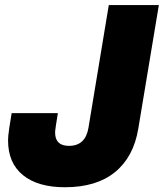

<svg xmlns="http://www.w3.org/2000/svg" viewBox="-20 -748 665 779"><path d="M243.2 11.7Q133.8 11.7 73.2 -37.4Q12.7 -86.4 12.7 -178.7Q12.7 -187 13.7 -198Q14.6 -209 17.8 -230Q21 -251 27.3 -289.1H214.8Q209.5 -255.9 207 -240.2Q204.6 -224.6 204.1 -219Q203.6 -213.4 203.6 -210.4Q203.6 -156.2 259.8 -156.2Q326.7 -156.2 338.9 -229.5L421.4 -727.5H624.5L541 -225.6Q522 -111.3 446.8 -49.8Q371.6 11.7 243.2 11.7Z"/></svg>

Font: Inter Display Black
Style: Italic
Weight: 900
Italic angle: -9.39999°
Designer: Rasmus Andersson
Foundry: rsms
Version: Version 4.000;git-a52131595